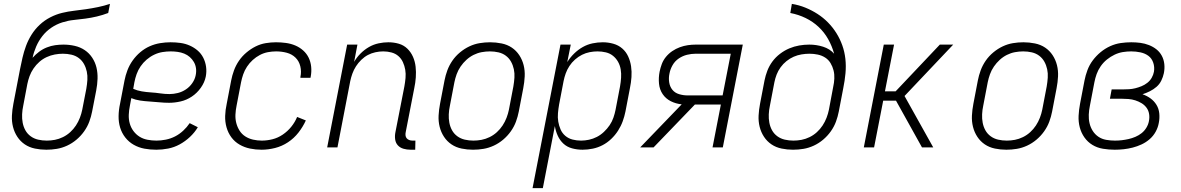

<svg xmlns="http://www.w3.org/2000/svg" viewBox="-20 -760 6090 990"><path d="M219 12Q189 12 160 6Q131 0 108 -15.5Q85 -31 69.5 -54.5Q54 -78 47 -106Q40 -134 41.5 -164Q43 -194 49 -225L83 -402Q89 -432 96 -462.5Q103 -493 114 -523Q125 -553 142.5 -581Q160 -609 184.5 -632Q209 -655 239 -670.5Q269 -686 300 -693.5Q331 -701 361.5 -704.5Q392 -708 423 -712.5Q454 -717 485.5 -723.5Q517 -730 547 -740L538 -693Q509 -682 479.5 -675Q450 -668 420 -664Q390 -660 360.5 -657Q331 -654 301 -644.5Q271 -635 244.5 -617Q218 -599 198.5 -574Q179 -549 166.5 -520Q154 -491 148 -462Q163 -479 181.5 -493Q200 -507 221.5 -515.5Q243 -524 264.5 -527Q286 -530 307 -530Q337 -530 365.5 -523.5Q394 -517 417 -501.5Q440 -486 455.5 -462.5Q471 -439 477.5 -411.5Q484 -384 483 -354Q482 -324 476 -293L455 -185Q450 -159 440.5 -133Q431 -107 414 -83Q397 -59 374.5 -40Q352 -21 326 -9Q300 3 273 7.5Q246 12 219 12ZM221 -35Q242 -35 263 -39Q284 -43 304.5 -53Q325 -63 342 -78.5Q359 -94 371.5 -113Q384 -132 392 -153Q400 -174 404 -194L425 -302Q429 -325 430.5 -347.5Q432 -370 427.5 -391Q423 -412 413 -430Q403 -448 386.5 -460.5Q370 -473 348.5 -478Q327 -483 304 -483Q284 -483 262.5 -479Q241 -475 220.5 -465.5Q200 -456 183 -441Q166 -426 153 -407Q140 -388 132.5 -367.5Q125 -347 121 -327L100 -216Q95 -193 94 -170.5Q93 -148 97 -127Q101 -106 111 -88Q121 -70 138 -57.5Q155 -45 176.5 -40Q198 -35 221 -35Z M786 12Q754 12 724.5 6.5Q695 1 669.5 -13.5Q644 -28 626 -51Q608 -74 599.5 -102Q591 -130 591.5 -161.5Q592 -193 599 -225L622 -345Q627 -371 637 -397.5Q647 -424 664 -448Q681 -472 703.5 -491Q726 -510 752 -521.5Q778 -533 805.5 -537.5Q833 -542 859 -542Q886 -542 911 -538.5Q936 -535 958.5 -525Q981 -515 999 -499.5Q1017 -484 1028 -462.5Q1039 -441 1042.5 -416Q1046 -391 1041 -365Q1035 -335 1015.5 -307.5Q996 -280 969 -262Q942 -244 911.5 -237Q881 -230 852 -230Q827 -230 802.5 -232.5Q778 -235 752.5 -236.5Q727 -238 703 -241.5Q679 -245 657 -254L650 -216Q645 -192 644 -168.5Q643 -145 649 -123.5Q655 -102 668 -84.5Q681 -67 699 -55.5Q717 -44 740 -39.5Q763 -35 787 -35Q810 -35 835 -40Q860 -45 882.5 -56.5Q905 -68 924.5 -86Q944 -104 958 -125L1000 -104Q984 -77 959.5 -54Q935 -31 906.5 -15.5Q878 0 847 6Q816 12 786 12ZM854 -275Q875 -275 897 -280.5Q919 -286 938.5 -299Q958 -312 971.5 -331.5Q985 -351 989 -372Q993 -391 990.5 -408.5Q988 -426 979.5 -440.5Q971 -455 958.5 -466Q946 -477 930 -483.5Q914 -490 896 -492.5Q878 -495 860 -495Q839 -495 817.5 -491.5Q796 -488 775 -478Q754 -468 736 -452.5Q718 -437 705 -418Q692 -399 684.5 -378Q677 -357 673 -336L667 -302Q687 -293 710.5 -289Q734 -285 758.5 -283.5Q783 -282 806.5 -278.5Q830 -275 854 -275Z M1329 12Q1298 12 1269 6Q1240 0 1215 -14.5Q1190 -29 1173 -52Q1156 -75 1148 -103.5Q1140 -132 1141 -162.5Q1142 -193 1149 -225L1172 -345Q1177 -371 1186.5 -397Q1196 -423 1212 -446.5Q1228 -470 1250.5 -489Q1273 -508 1298 -520.5Q1323 -533 1350 -537.5Q1377 -542 1403 -542Q1429 -542 1454.5 -538.5Q1480 -535 1502.5 -525.5Q1525 -516 1543 -500Q1561 -484 1571.5 -462.5Q1582 -441 1584.5 -415.5Q1587 -390 1582 -364L1581 -359H1529V-363Q1535 -391 1528.5 -418Q1522 -445 1503.5 -463Q1485 -481 1458.5 -488Q1432 -495 1404 -495Q1383 -495 1361.5 -491Q1340 -487 1320 -476.5Q1300 -466 1283 -450.5Q1266 -435 1253.5 -416Q1241 -397 1234 -376.5Q1227 -356 1223 -336L1200 -216Q1195 -192 1194 -169Q1193 -146 1198.5 -125Q1204 -104 1215.5 -86Q1227 -68 1245 -56.5Q1263 -45 1285 -40Q1307 -35 1330 -35Q1357 -35 1385 -42Q1413 -49 1438 -66Q1463 -83 1482 -106.5Q1501 -130 1512 -157L1557 -139Q1542 -106 1519 -76.5Q1496 -47 1465 -26.5Q1434 -6 1398.5 3Q1363 12 1329 12Z M2097 12Q2078 12 2060.5 7Q2043 2 2031.5 -10.5Q2020 -23 2017.5 -41.5Q2015 -60 2019 -79L2065 -314Q2069 -336 2071 -358Q2073 -380 2069.5 -400.5Q2066 -421 2057.5 -439.5Q2049 -458 2034 -471Q2019 -484 1998.5 -489.5Q1978 -495 1956 -495Q1936 -495 1915.5 -490.5Q1895 -486 1877 -476.5Q1859 -467 1843 -451.5Q1827 -436 1815.5 -418Q1804 -400 1797 -380.5Q1790 -361 1786 -342L1720 0H1667L1770 -530H1823L1806 -441Q1819 -464 1839 -484Q1859 -504 1882.5 -517.5Q1906 -531 1932 -536.5Q1958 -542 1982 -542Q2011 -542 2036.5 -534.5Q2062 -527 2080.5 -509Q2099 -491 2109.5 -467Q2120 -443 2123 -416Q2126 -389 2124 -361Q2122 -333 2116 -305L2072 -79Q2070 -70 2071 -61.5Q2072 -53 2077 -47Q2082 -41 2090 -38Q2098 -35 2107 -35H2122L2121 12Z M2419 12Q2389 12 2360 6Q2331 0 2308 -15.5Q2285 -31 2269.5 -54.5Q2254 -78 2247 -106Q2240 -134 2241.5 -164Q2243 -194 2249 -225L2272 -345Q2277 -371 2286.5 -397Q2296 -423 2312.5 -447Q2329 -471 2352 -490Q2375 -509 2400.5 -521Q2426 -533 2453 -537.5Q2480 -542 2507 -542Q2537 -542 2566.5 -536Q2596 -530 2619 -514.5Q2642 -499 2657.5 -475.5Q2673 -452 2680 -424Q2687 -396 2685.5 -366Q2684 -336 2678 -305L2655 -185Q2650 -159 2640.5 -133Q2631 -107 2614 -83Q2597 -59 2574.5 -40Q2552 -21 2526 -9Q2500 3 2473 7.5Q2446 12 2419 12ZM2421 -35Q2442 -35 2463 -39Q2484 -43 2504.5 -53Q2525 -63 2542 -78.5Q2559 -94 2571.5 -113Q2584 -132 2592 -153Q2600 -174 2604 -194L2627 -314Q2631 -337 2632.5 -359.5Q2634 -382 2629.5 -403Q2625 -424 2615 -442Q2605 -460 2588.5 -472.5Q2572 -485 2550.5 -490Q2529 -495 2506 -495Q2485 -495 2463.5 -491Q2442 -487 2422 -477Q2402 -467 2385 -451.5Q2368 -436 2355 -417Q2342 -398 2334.5 -377Q2327 -356 2323 -336L2300 -216Q2295 -193 2294 -170.5Q2293 -148 2297 -127Q2301 -106 2311 -88Q2321 -70 2338 -57.5Q2355 -45 2376.5 -40Q2398 -35 2421 -35Z M2726 210 2870 -530H2923L2905 -440Q2920 -464 2940.5 -484Q2961 -504 2985 -517.5Q3009 -531 3035.5 -536.5Q3062 -542 3088 -542Q3116 -542 3142.5 -534.5Q3169 -527 3188.5 -510Q3208 -493 3219 -469Q3230 -445 3234 -418Q3238 -391 3236 -362.5Q3234 -334 3228 -305L3205 -185Q3200 -160 3191 -135Q3182 -110 3167 -86.5Q3152 -63 3131.5 -43.5Q3111 -24 3087 -11.5Q3063 1 3036.5 6.5Q3010 12 2984 12Q2956 12 2930 5Q2904 -2 2885.5 -19Q2867 -36 2856 -60Q2845 -84 2841 -110L2779 210ZM2976 -35Q2996 -35 3017 -39.5Q3038 -44 3057.5 -54Q3077 -64 3094 -80Q3111 -96 3123.5 -114.5Q3136 -133 3143 -153.5Q3150 -174 3154 -194L3177 -314Q3181 -337 3182.5 -359Q3184 -381 3180.5 -402Q3177 -423 3167 -441Q3157 -459 3141 -472Q3125 -485 3104 -490Q3083 -495 3061 -495Q3041 -495 3020.5 -491Q3000 -487 2981 -477.5Q2962 -468 2945 -453Q2928 -438 2916 -419.5Q2904 -401 2897 -381.5Q2890 -362 2886 -342L2863 -222Q2859 -199 2857 -176.5Q2855 -154 2858.5 -133Q2862 -112 2870.5 -92.5Q2879 -73 2895 -59.5Q2911 -46 2932 -40.5Q2953 -35 2976 -35Z M3350 0H3281L3495 -222Q3465 -225 3439 -238Q3413 -251 3397 -274.5Q3381 -298 3378 -328.5Q3375 -359 3381 -390Q3385 -410 3392.5 -430Q3400 -450 3414 -467Q3428 -484 3446.5 -496.5Q3465 -509 3485.5 -516.5Q3506 -524 3526.5 -527Q3547 -530 3567 -530H3810L3707 0H3654L3697 -221H3563ZM3706 -268 3748 -483H3567Q3545 -483 3522.5 -477.5Q3500 -472 3480 -458.5Q3460 -445 3448 -424Q3436 -403 3432 -381Q3427 -358 3430.5 -335.5Q3434 -313 3447 -297Q3460 -281 3481.5 -274.5Q3503 -268 3526 -268Z M4069 12Q4039 12 4010 6Q3981 0 3958 -15.5Q3935 -31 3919.5 -54.5Q3904 -78 3897 -106Q3890 -134 3891.5 -164Q3893 -194 3899 -225L3922 -345Q3927 -370 3936.5 -395Q3946 -420 3962.5 -442.5Q3979 -465 4002 -482.5Q4025 -500 4050 -510.5Q4075 -521 4101 -525.5Q4127 -530 4153 -530Q4190 -530 4224.5 -519Q4259 -508 4281 -483Q4270 -523 4250 -558.5Q4230 -594 4200.5 -621.5Q4171 -649 4134 -667Q4097 -685 4055 -693L4063 -740Q4100 -734 4133 -720.5Q4166 -707 4195.5 -688Q4225 -669 4249.5 -644Q4274 -619 4292.5 -589.5Q4311 -560 4323 -526.5Q4335 -493 4339 -456.5Q4343 -420 4339.5 -382Q4336 -344 4328 -305L4305 -185Q4300 -159 4290.5 -133Q4281 -107 4264 -83Q4247 -59 4224.5 -40Q4202 -21 4176 -9Q4150 3 4123 7.5Q4096 12 4069 12ZM4071 -35Q4092 -35 4113 -39Q4134 -43 4154.5 -53Q4175 -63 4192 -78.5Q4209 -94 4221.5 -113Q4234 -132 4242 -153Q4250 -174 4254 -194L4276 -311Q4281 -333 4282 -355Q4283 -377 4278 -397Q4273 -417 4262.5 -434.5Q4252 -452 4235 -463Q4218 -474 4197 -478.5Q4176 -483 4154 -483Q4134 -483 4113 -479.5Q4092 -476 4072.5 -467.5Q4053 -459 4035.5 -445Q4018 -431 4005 -413Q3992 -395 3984.5 -375.5Q3977 -356 3973 -336L3950 -216Q3945 -193 3944 -170.5Q3943 -148 3947 -127Q3951 -106 3961 -88Q3971 -70 3988 -57.5Q4005 -45 4026.5 -40Q4048 -35 4071 -35Z M4734 0 4600 -241H4534L4487 0H4434L4537 -530H4590L4543 -289H4598L4826 -530H4895L4644 -265L4792 0Z M5169 12Q5139 12 5110 6Q5081 0 5058 -15.5Q5035 -31 5019.5 -54.5Q5004 -78 4997 -106Q4990 -134 4991.5 -164Q4993 -194 4999 -225L5022 -345Q5027 -371 5036.5 -397Q5046 -423 5062.5 -447Q5079 -471 5102 -490Q5125 -509 5150.5 -521Q5176 -533 5203 -537.5Q5230 -542 5257 -542Q5287 -542 5316.5 -536Q5346 -530 5369 -514.5Q5392 -499 5407.5 -475.5Q5423 -452 5430 -424Q5437 -396 5435.5 -366Q5434 -336 5428 -305L5405 -185Q5400 -159 5390.5 -133Q5381 -107 5364 -83Q5347 -59 5324.5 -40Q5302 -21 5276 -9Q5250 3 5223 7.5Q5196 12 5169 12ZM5171 -35Q5192 -35 5213 -39Q5234 -43 5254.5 -53Q5275 -63 5292 -78.5Q5309 -94 5321.5 -113Q5334 -132 5342 -153Q5350 -174 5354 -194L5377 -314Q5381 -337 5382.5 -359.5Q5384 -382 5379.5 -403Q5375 -424 5365 -442Q5355 -460 5338.5 -472.5Q5322 -485 5300.5 -490Q5279 -495 5256 -495Q5235 -495 5213.5 -491Q5192 -487 5172 -477Q5152 -467 5135 -451.5Q5118 -436 5105 -417Q5092 -398 5084.5 -377Q5077 -356 5073 -336L5050 -216Q5045 -193 5044 -170.5Q5043 -148 5047 -127Q5051 -106 5061 -88Q5071 -70 5088 -57.5Q5105 -45 5126.5 -40Q5148 -35 5171 -35Z M5728 12Q5697 12 5667 7Q5637 2 5612.5 -13Q5588 -28 5571.5 -51.5Q5555 -75 5547.5 -103.5Q5540 -132 5541.5 -163Q5543 -194 5549 -225L5572 -345Q5577 -371 5587 -398Q5597 -425 5614.5 -448.5Q5632 -472 5655 -491Q5678 -510 5704.5 -522Q5731 -534 5758.5 -538Q5786 -542 5813 -542Q5837 -542 5860 -539Q5883 -536 5904.5 -527.5Q5926 -519 5943 -505.5Q5960 -492 5970.5 -472.5Q5981 -453 5983.5 -429.5Q5986 -406 5981 -382Q5977 -363 5968 -344.5Q5959 -326 5943.5 -312.5Q5928 -299 5909 -289.5Q5890 -280 5871 -274Q5894 -266 5912.5 -252.5Q5931 -239 5943 -219.5Q5955 -200 5957.5 -175.5Q5960 -151 5955 -126Q5951 -103 5939 -81Q5927 -59 5908 -42.5Q5889 -26 5866.5 -15.5Q5844 -5 5820.5 1Q5797 7 5773.5 9.5Q5750 12 5728 12ZM5729 -35Q5747 -35 5764 -37Q5781 -39 5799 -43Q5817 -47 5834.5 -54.5Q5852 -62 5866.5 -73.5Q5881 -85 5891 -101.5Q5901 -118 5904 -135Q5908 -154 5905 -172.5Q5902 -191 5891.5 -205Q5881 -219 5866 -228Q5851 -237 5834 -242.5Q5817 -248 5798.5 -249.5Q5780 -251 5761 -251H5703L5712 -299H5770Q5786 -299 5802 -300Q5818 -301 5834 -305Q5850 -309 5866 -315.5Q5882 -322 5896 -333Q5910 -344 5918.5 -359Q5927 -374 5930 -390Q5934 -414 5926.5 -436.5Q5919 -459 5901.5 -472Q5884 -485 5860.5 -490Q5837 -495 5813 -495Q5791 -495 5769.5 -491.5Q5748 -488 5727 -478Q5706 -468 5687.5 -453Q5669 -438 5655.5 -418.5Q5642 -399 5634.5 -378Q5627 -357 5623 -336L5600 -216Q5595 -192 5594 -169Q5593 -146 5598 -124.5Q5603 -103 5614.5 -85Q5626 -67 5643.5 -55Q5661 -43 5683.5 -39Q5706 -35 5729 -35Z"/></svg>

Font: Lode Dark Term
Style: Italic
Weight: 400
Italic angle: -11°
Monospace: yes
Designer: Belleve Invis
Foundry: Belleve Invis
Version: Version 29.2.0